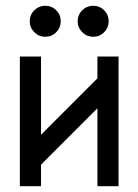

<svg xmlns="http://www.w3.org/2000/svg" viewBox="-20 -645 479 665"><path d="M390.6 0H317.4V-270L122.1 -74.7V0H48.8V-449.2H122.1V-178.2L317.4 -373.5V-449.2H390.6ZM136.7 -517.6Q114.7 -517.6 98.9 -533.4Q83 -549.3 83 -571.3Q83 -593.8 98.9 -609.4Q114.7 -625 136.7 -625Q159.2 -625 174.8 -609.4Q190.4 -593.8 190.4 -571.3Q190.4 -549.3 174.8 -533.4Q159.2 -517.6 136.7 -517.6ZM302.7 -517.6Q280.8 -517.6 264.9 -533.4Q249 -549.3 249 -571.3Q249 -593.8 264.9 -609.4Q280.8 -625 302.7 -625Q325.2 -625 340.8 -609.4Q356.4 -593.8 356.4 -571.3Q356.4 -549.3 340.8 -533.4Q325.2 -517.6 302.7 -517.6Z"/></svg>

Font: Catrinity
Style: Regular
Weight: 400
Designer: Alexander Lange
Foundry: High-Logic / Made with FontCreator
Version: Version 2.090;May 20, 2024;FontCreator 15.0.0.2974 64-bit